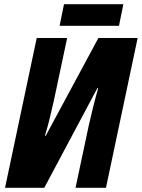

<svg xmlns="http://www.w3.org/2000/svg" viewBox="-20 -895 676 915"><path d="M4 0 155 -714H300L237 -417Q229 -381 218 -335.5Q207 -290 194 -248H198L449 -714H636L485 0H340L403 -297Q411 -333 423 -381.5Q435 -430 448 -475H444L191 0ZM264 -772 285 -875H568L547 -772Z"/></svg>

Font: Noto Sans Condensed ExtraBold
Style: Italic
Weight: 800
Width: 3
Italic angle: -12°
Designer: Monotype Design Team
Foundry: Monotype Imaging Inc.
Version: Version 2.013; ttfautohint (v1.8.4.7-5d5b)